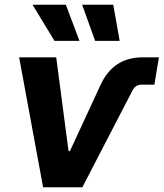

<svg xmlns="http://www.w3.org/2000/svg" viewBox="-20 -787 688 807"><path d="M161.1 0 60.5 -545.9H216.3L268.1 -151.9H273.9L400.9 -426.3Q454.1 -545.9 578.6 -545.9H647.9L628.9 -431.2H574.7Q549.8 -431.2 537.1 -407.2L326.2 0ZM209 -615.2 116.7 -767.1H256.8L314 -615.2ZM379.9 -615.2 325.2 -767.1H456.1L482.9 -615.2Z"/></svg>

Font: Inter
Style: Bold Italic
Weight: 700
Italic angle: -9.39999°
Designer: Rasmus Andersson
Foundry: rsms
Version: Version 4.001;git-9221beed3